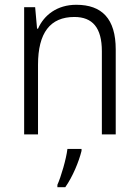

<svg xmlns="http://www.w3.org/2000/svg" viewBox="-20 -562 581 803"><path d="M299 -542C219 -542 164 -499 139 -442H135L127 -532H81V0H139V-291C139 -425 190 -491 291 -491C367 -491 406 -446 406 -348V0H464V-355C464 -484 406 -542 299 -542ZM321 69V61H262C257 103 235 178 220 211V221H253C284 177 310 114 321 69Z"/></svg>

Font: Noto Sans Bengali SemiCondensed Light
Style: Regular
Weight: 300
Width: 4
Designer: Joana Ranito - Universal Thirst; Jelle Bosma - Monotype Design Team
Foundry: Universal Thirst ehf.
Version: Version 3.000